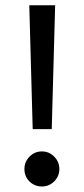

<svg xmlns="http://www.w3.org/2000/svg" viewBox="-20 -694 311 714"><path d="M70.8 -65.4Q70.8 -37.6 89.8 -19Q108.9 -0.5 135.7 -0.5Q162.6 -0.5 181.6 -19.5Q200.7 -38.6 200.7 -65.4Q200.7 -92.3 181.6 -111.6Q162.6 -130.9 135.7 -130.9Q108.9 -130.9 89.8 -111.6Q70.8 -92.3 70.8 -65.4ZM88.9 -674.3 101.6 -213.9H172.4L185.1 -674.3Z"/></svg>

Font: Vazirmatn RD NL
Style: Regular
Weight: 400
Designer: Saber Rastikerdar
Foundry: Saber Rastikerdar
Version: Version 32.101